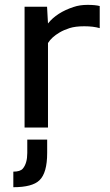

<svg xmlns="http://www.w3.org/2000/svg" viewBox="-20 -532 457 801"><path d="M396 -414.6Q369.1 -422.4 331.8 -422.4Q294.4 -422.4 270.5 -414.8Q246.6 -407.2 228.5 -396.5Q195.3 -377 180.2 -352.5V0H82.5V-503.9H176.3L180.2 -434.1Q216.8 -480 287.1 -502.9Q312.5 -511.7 345.2 -511.7Q377.9 -511.7 396 -506.8ZM176.8 50.3V106Q176.8 189.5 144.5 220.2Q114.7 249 35.6 249V184.1Q64.5 184.1 75.2 171.4Q93.8 149.4 93.8 106V50.3Z"/></svg>

Font: Inder
Style: Regular
Weight: 400
Designer: Irina Smirnova
Foundry: Irina Smirnova
Version: Version 1.001